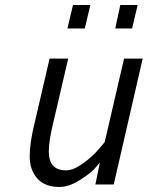

<svg xmlns="http://www.w3.org/2000/svg" viewBox="-20 -733 587 763"><path d="M248 -620 270 -713H339L317 -620ZM438 -620 458 -713H527L505 -620ZM216 10Q158 10 128 -24Q98 -58 98 -112Q98 -166 118 -246L177 -500H251L193 -251Q174 -175 174 -131Q174 -56 242 -56Q272 -56 310.5 -84Q349 -112 372 -140L396 -168L473 -500H547L432 0H359L377 -87Q368 -76 353.5 -60Q339 -44 296.5 -17Q254 10 216 10Z"/></svg>

Font: TitilliumWebItalic
Style: Italic
Weight: 400
Italic angle: -13°
Version: Version 1.001;PS 57.000;hotconv 1.0.70;makeotf.lib2.5.55311